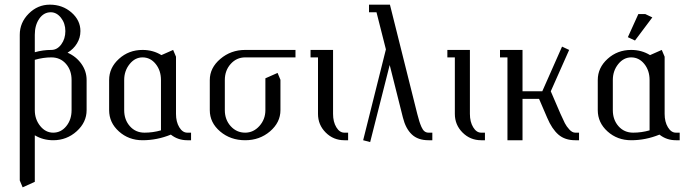

<svg xmlns="http://www.w3.org/2000/svg" viewBox="-20 -596 2940 816"><path d="M64 170.9V-448.2Q64 -500 102.1 -538.1Q140.1 -576.2 191.9 -576.2Q245.6 -576.2 283.7 -543Q321.8 -509.8 321.8 -463.9Q321.8 -435.5 307.1 -411.4Q292.5 -387.2 267.1 -372.1Q303.7 -356 325.9 -324.7Q348.1 -293.5 348.1 -255.9V-127.9Q348.1 -76.2 305.9 -38.1Q263.7 0 206.1 0Q163.1 0 127.9 -21V176.8L76.2 200.2ZM127.9 -127.9Q127.9 -88.9 150.9 -60.5Q173.8 -32.2 206.1 -32.2Q239.3 -32.2 261.7 -59.8Q284.2 -87.4 284.2 -127.9V-255.9Q284.2 -297.4 260.3 -324.7Q236.3 -352.1 198.2 -352.1Q164.1 -352.1 127.9 -341.8ZM127.9 -374Q162.1 -383.8 198.2 -383.8Q223.1 -383.8 240.5 -407.5Q257.8 -431.2 257.8 -463.9Q257.8 -496.6 239.3 -520.3Q220.7 -543.9 195.8 -543.9Q166 -543.9 147 -516.6Q127.9 -489.3 127.9 -448.2Z M443.8 -127.9V-255.9Q443.8 -308.1 485.6 -345.9Q527.3 -383.8 585.9 -383.8Q630.4 -383.8 666 -361.8L715.8 -383.8L728 -355V-111.8Q728 -78.1 741.9 -55.2Q755.9 -32.2 775.9 -32.2H792V0H775.9Q736.3 0 706.1 -23.9Q647.5 0 585.9 0Q526.9 0 485.4 -37.4Q443.8 -74.7 443.8 -127.9ZM507.8 -127.9Q507.8 -86.9 532 -59.6Q556.2 -32.2 594.2 -32.2Q629.9 -32.2 664.1 -42V-255.9Q664.1 -296.4 641.6 -324.2Q619.1 -352.1 585.9 -352.1Q553.7 -352.1 530.8 -323.5Q507.8 -294.9 507.8 -255.9Z M871.6 -127.9V-255.9Q871.6 -307.6 916.5 -345.7Q961.4 -383.8 1022 -383.8H1235.8V-352.1H1022Q985.4 -352.1 960.4 -324.2Q935.5 -296.4 935.5 -255.9V-127.9Q935.5 -87.4 960.4 -59.8Q985.4 -32.2 1022 -32.2Q1057.1 -32.2 1082.5 -60.5Q1107.9 -88.9 1107.9 -127.9V-263.2L1159.7 -286.1L1171.9 -256.8V-127.9Q1171.9 -75.7 1127.7 -37.8Q1083.5 0 1022 0Q959.5 0 915.5 -37.4Q871.6 -74.7 871.6 -127.9Z M1299.8 -352.1V-383.8H1395.5V-111.8Q1395.5 -78.1 1409.4 -55.2Q1423.3 -32.2 1443.4 -32.2H1459.5V0H1443.4Q1397 0 1364.3 -32.7Q1331.5 -65.4 1331.5 -111.8V-352.1Z M1523.4 0 1620.1 -386.2 1580.1 -543.9H1548.3V-576.2H1637.2L1753.4 -111.8Q1758.8 -91.3 1762.2 -80.3Q1765.6 -69.3 1771.2 -56.4Q1776.9 -43.5 1784.2 -37.8Q1791.5 -32.2 1801.3 -32.2H1817.4V0H1801.3Q1756.3 0 1730.2 -24.7Q1704.1 -49.3 1692.4 -96.2L1636.2 -319.8L1553.2 7.8Z M1881.3 -352.1V-383.8H1977.1V-111.8Q1977.1 -78.1 1991 -55.2Q2004.9 -32.2 2024.9 -32.2H2041V0H2024.9Q1978.5 0 1945.8 -32.7Q1913.1 -65.4 1913.1 -111.8V-352.1Z M2105 -352.1V-383.8H2200.7V-208H2284.7L2368.7 -397.9L2398.9 -383.8L2320.8 -208L2361.8 -112.8Q2373.5 -86.4 2380.6 -72.5Q2387.7 -58.6 2399.9 -45.4Q2412.1 -32.2 2424.8 -32.2H2440.9V0H2424.8Q2380.9 0 2353.3 -23.9Q2325.7 -47.9 2305.7 -95.2L2271 -175.8H2200.7V0H2136.7V-352.1Z M2520.5 -127.9V-255.9Q2520.5 -308.1 2562.3 -345.9Q2604 -383.8 2662.6 -383.8Q2707 -383.8 2742.7 -361.8L2792.5 -383.8L2804.7 -355V-111.8Q2804.7 -78.1 2818.6 -55.2Q2832.5 -32.2 2852.5 -32.2H2868.7V0H2852.5Q2813 0 2782.7 -23.9Q2724.1 0 2662.6 0Q2603.5 0 2562 -37.4Q2520.5 -74.7 2520.5 -127.9ZM2584.5 -127.9Q2584.5 -86.9 2608.6 -59.6Q2632.8 -32.2 2670.9 -32.2Q2706.5 -32.2 2740.7 -42V-255.9Q2740.7 -296.4 2718.3 -324.2Q2695.8 -352.1 2662.6 -352.1Q2630.4 -352.1 2607.4 -323.5Q2584.5 -294.9 2584.5 -255.9ZM2648.4 -438 2692.9 -536.1H2722.7L2752.4 -522L2678.7 -423.8Z"/></svg>

Font: Gawaa
Style: Regular
Weight: 400
Designer: T. Christopher White
Version: Version 1.0